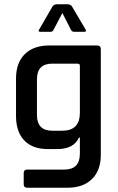

<svg xmlns="http://www.w3.org/2000/svg" viewBox="-20 -723 554 899"><path d="M373 -574H328Q316 -574 312 -584L272 -662L231 -584Q227 -574 216 -574H170Q156 -574 164 -586L226 -693Q233 -703 247 -703H296Q310 -703 317 -693L380 -586Q388 -574 373 -574ZM249 -25H204Q132 -25 93.5 -65.5Q55 -106 55 -180V-355Q55 -429 96 -469.5Q137 -510 210 -510H434Q452 -510 452 -493V2Q452 75 410.5 115.5Q369 156 296 156H108Q91 156 91 140V88Q91 71 108 71H281Q354 71 354 -3V-79H350Q325 -25 249 -25ZM354 -195V-415Q354 -425 343 -425H224Q153 -425 153 -351V-185Q153 -111 224 -111H272Q354 -111 354 -195Z"/></svg>

Font: Rajdhani Semibold
Style: Regular
Weight: 600
Designer: Satya Rajpurohit, Jyotish Sonowal
Foundry: Indian Type Foundry
Version: Version 1.200;PS 1.0;hotconv 1.0.78;makeotf.lib2.5.61930; tt